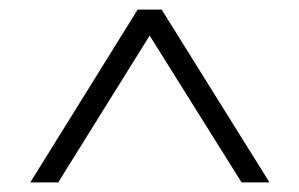

<svg xmlns="http://www.w3.org/2000/svg" viewBox="-20 -747 622 399"><path d="M43 -368 266 -727H316L540 -368H482L291 -673L101 -368Z"/></svg>

Font: Readex Pro ExtraLight
Style: Regular
Weight: 200
Designer: Bonnie Shaver-Troup, Thomas Jockin
Foundry: Lexend
Version: Version 1.203; ttfautohint (v1.8.3)